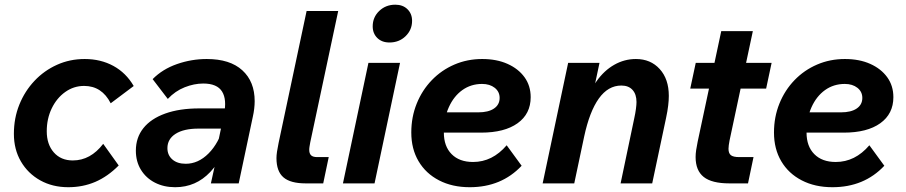

<svg xmlns="http://www.w3.org/2000/svg" viewBox="-20 -766 3784 802"><path d="M411.1 -165.2 475.8 -74.8Q430.1 -28.7 378.1 -6.3Q326.1 16 265.2 16Q199.3 16 147.9 -12.7Q96.5 -41.5 67.3 -91.7Q38 -142 38 -206.9Q38 -272.5 60.8 -329Q83.6 -385.5 124 -428.3Q164.4 -471.2 218 -495.3Q271.6 -519.5 333.8 -519.5Q400.7 -519.5 453.7 -490.6Q506.7 -461.6 538.5 -406.7L442.4 -334.6Q405.5 -407.1 331.4 -407.1Q287.8 -407.1 252.3 -381.6Q216.7 -356.2 196 -313.1Q175.3 -270.1 175.3 -217.7Q175.3 -163 204.8 -129.4Q234.3 -95.8 284.2 -95.8Q358 -95.8 411.1 -165.2Z M860.9 0 883.6 -102.8 878.8 -113.4 915.5 -288.8Q928.3 -350.2 907.6 -383.6Q886.8 -417.1 829 -417.1Q790.9 -417.1 751.3 -401.4Q711.7 -385.7 680.9 -352.8L617.6 -435.5Q658.9 -477.3 719.4 -498.4Q780 -519.5 843.6 -519.5Q940.7 -519.5 992.2 -472.4Q1043.8 -425.4 1043.8 -343.3Q1043.8 -328.4 1041.8 -311.6Q1039.8 -294.8 1036.1 -278.5L977.1 0ZM812.7 -313.2H928.9L914.8 -228.8H809.2Q747.8 -228.8 713.6 -207.1Q679.3 -185.3 679.3 -147.1Q679.3 -118 699.9 -100Q720.5 -81.9 755.9 -81.9Q808.2 -81.9 851.2 -125.1Q894.3 -168.3 914.8 -241.7L941.7 -223.5Q918.4 -111.2 858.3 -47.6Q798.2 16 711.8 16Q664.4 16 627.3 -3Q590.2 -22 568.8 -56.6Q547.5 -91.2 547.5 -136.8Q547.5 -191.3 579 -230.8Q610.4 -270.2 670.1 -291.7Q729.8 -313.2 812.7 -313.2Z M1143.7 -168.7 1260.7 -720H1392.7L1276 -171.8Q1274.3 -161.5 1273 -154.4Q1271.7 -147.2 1271.7 -140.4Q1271.7 -124.7 1279.5 -117.2Q1287.4 -109.8 1304.8 -109.8H1353.1L1330.1 0H1256.8Q1193.3 0 1164.1 -25.1Q1134.8 -50.1 1134.8 -105.7Q1134.8 -116.7 1137.1 -132.7Q1139.4 -148.7 1143.7 -168.7Z M1412.5 0 1519 -503.5H1651L1544.5 0ZM1536.8 -655.8Q1536.8 -694.1 1564.1 -720.3Q1591.4 -746.4 1631.2 -746.4Q1662.8 -746.4 1682 -727.5Q1701.3 -708.6 1701.3 -679Q1701.3 -641.2 1674.1 -614.8Q1647 -588.5 1606.8 -588.5Q1575.2 -588.5 1556 -607.4Q1536.8 -626.3 1536.8 -655.8Z M1783.9 -212V-296.7H1977.5Q2020.1 -296.7 2043.5 -312.7Q2067 -328.7 2067 -357Q2067 -383.1 2046.4 -399.3Q2025.8 -415.4 1993.8 -415.4Q1947.2 -415.4 1911.2 -389.7Q1875.3 -363.9 1854.7 -318Q1834 -272.1 1834 -212.3Q1834 -154.9 1866.4 -122.2Q1898.7 -89.4 1956.1 -89.4Q2036.8 -89.4 2096.4 -159.2L2158.9 -73.6Q2074.4 16 1942.2 16Q1869.1 16 1814 -12.6Q1758.8 -41.1 1728.4 -92.5Q1698 -143.8 1698 -212.6Q1698 -277.3 1720.7 -333.4Q1743.3 -389.4 1783.8 -431.3Q1824.2 -473.2 1878 -496.3Q1931.8 -519.5 1994.1 -519.5Q2054.6 -519.5 2099.9 -499.2Q2145.2 -479 2171 -443.4Q2196.7 -407.8 2196.7 -360.2Q2196.7 -290.4 2142 -251.2Q2087.3 -212 1989.6 -212Z M2246.7 0 2353.2 -503.5H2484.2L2450.9 -346.8L2424.2 -321.5Q2440.6 -382.4 2471.9 -426.7Q2503.1 -471.1 2545.6 -495.3Q2588.1 -519.5 2636.3 -519.5Q2697.8 -519.5 2735.7 -477.6Q2773.7 -435.8 2773.7 -365.5Q2773.7 -346.7 2771 -324.5Q2768.4 -302.2 2762.1 -272.7L2704.3 0H2572.3L2629.5 -272.7Q2634.1 -293.6 2636.4 -311.4Q2638.7 -329.2 2638.7 -339.9Q2638.7 -372.3 2622.1 -390.5Q2605.5 -408.7 2575.4 -408.7Q2520.1 -408.7 2481.3 -354.4Q2442.6 -300.2 2420.1 -195.6L2378.7 0Z M2894.2 -174.1 2992.7 -636H3124.7L3027.4 -179.1Q3025.4 -167.7 3024.2 -159.7Q3023 -151.7 3023 -144.7Q3023 -125.6 3033 -117.7Q3043 -109.8 3067.6 -109.8H3127.5L3104.5 0H3026.7Q2953.2 0 2919.4 -26.9Q2885.6 -53.8 2885.6 -110Q2885.6 -123.3 2887.9 -139.2Q2890.2 -155.2 2894.2 -174.1ZM2863.2 -395.9 2886.2 -503.5H3203.1L3180.2 -395.9Z M3298.9 -212V-296.7H3492.5Q3535.1 -296.7 3558.5 -312.7Q3582 -328.7 3582 -357Q3582 -383.1 3561.4 -399.3Q3540.8 -415.4 3508.8 -415.4Q3462.2 -415.4 3426.2 -389.7Q3390.3 -363.9 3369.7 -318Q3349 -272.1 3349 -212.3Q3349 -154.9 3381.4 -122.2Q3413.7 -89.4 3471.1 -89.4Q3551.8 -89.4 3611.4 -159.2L3673.9 -73.6Q3589.4 16 3457.2 16Q3384.1 16 3329 -12.6Q3273.8 -41.1 3243.4 -92.5Q3213 -143.8 3213 -212.6Q3213 -277.3 3235.7 -333.4Q3258.3 -389.4 3298.8 -431.3Q3339.2 -473.2 3393 -496.3Q3446.8 -519.5 3509.1 -519.5Q3569.6 -519.5 3614.9 -499.2Q3660.2 -479 3686 -443.4Q3711.7 -407.8 3711.7 -360.2Q3711.7 -290.4 3657 -251.2Q3602.3 -212 3504.6 -212Z"/></svg>

Font: Wix Madefor Text
Style: Italic
Weight: 400
Italic angle: -12°
Designer: Dalton Maag Ltd
Foundry: Dalton Maag Ltd
Version: Version 3.100